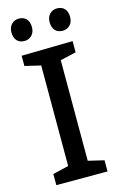

<svg xmlns="http://www.w3.org/2000/svg" viewBox="-133 -940 621 996"><g transform="rotate(-15 177.5 -442.5)"><path d="M75 -885Q101 -885 115.5 -869Q130 -853 130 -825Q130 -797 114 -781Q98 -765 75 -765Q49 -765 34.5 -781Q20 -797 20 -825Q20 -853 36 -869Q52 -885 75 -885ZM280 -885Q306 -885 320.5 -869Q335 -853 335 -825Q335 -797 319 -781Q303 -765 280 -765Q254 -765 239.5 -781Q225 -797 225 -825Q225 -853 241 -869Q257 -885 280 -885ZM40 0V-60L125 -80V-620L40 -640V-695L315 -700V-640L230 -620V-80L315 -60V0Z"/></g></svg>

Font: Bitter
Style: Regular
Weight: 400
Designer: Sol Matas
Foundry: Sol Matas
Version: Version 1.300;PS 001.300;hotconv 1.0.70;makeotf.lib2.5.58329